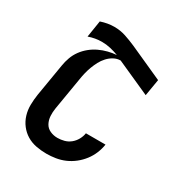

<svg xmlns="http://www.w3.org/2000/svg" viewBox="-176 -876 953 1010"><g transform="rotate(30 300.0 -370.5)"><path d="M250 8Q218 8 187 2Q156 -4 130.5 -19.5Q105 -35 86.5 -59Q68 -83 59 -112.5Q50 -142 50.5 -174Q51 -206 56 -238L89 -435Q93 -460 102 -485Q111 -510 127 -532Q143 -554 164.5 -571.5Q186 -589 210.5 -600.5Q235 -612 260.5 -618.5Q286 -625 312 -627Q288 -636 262.5 -642Q237 -648 210 -648Q190 -648 170 -644.5Q150 -641 130 -634L146 -735Q167 -742 187 -745.5Q207 -749 227 -749Q264 -749 297 -738Q330 -727 362 -713L566 -621L549 -520L344 -612Q323 -612 303.5 -601.5Q284 -591 269 -574.5Q254 -558 244 -539Q234 -520 226.5 -500Q219 -480 214 -459.5Q209 -439 206 -419L173 -222Q169 -198 170.5 -174.5Q172 -151 182.5 -131.5Q193 -112 214 -102.5Q235 -93 259 -93Q279 -93 299.5 -98.5Q320 -104 336.5 -117.5Q353 -131 363.5 -150Q374 -169 377 -189H496Q492 -162 481 -135Q470 -108 452 -84.5Q434 -61 410.5 -42.5Q387 -24 360.5 -12.5Q334 -1 305.5 3.5Q277 8 250 8Z"/></g></svg>

Font: Iosevka Extended Oblique
Style: Bold
Weight: 700
Width: 7
Italic angle: -9°
Monospace: yes
Designer: Belleve Invis
Foundry: Belleve Invis
Version: Version 32.5.0; ttfautohint (v1.8.4)